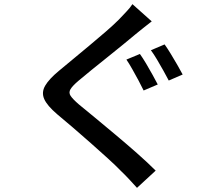

<svg xmlns="http://www.w3.org/2000/svg" viewBox="-20 -833 1040 925"><path d="M654 -573Q667 -555 683.5 -527.5Q700 -500 715 -472.5Q730 -445 740 -426L672 -397Q662 -418 647.5 -445Q633 -472 617.5 -499.5Q602 -527 589 -546ZM773 -619Q786 -601 802.5 -574Q819 -547 834.5 -520Q850 -493 860 -474L793 -445Q782 -466 767 -493Q752 -520 736.5 -546Q721 -572 707 -591ZM711 -730Q692 -716 670 -698Q648 -680 633 -668Q608 -647 572.5 -618Q537 -589 497 -557Q457 -525 420.5 -495.5Q384 -466 357 -443Q329 -419 319.5 -403Q310 -387 320 -371.5Q330 -356 360 -330Q392 -304 438.5 -265.5Q485 -227 537.5 -183Q590 -139 640.5 -94.5Q691 -50 730 -11L640 72Q622 52 602.5 31Q583 10 563 -9Q538 -35 500 -69.5Q462 -104 418.5 -142.5Q375 -181 332.5 -217.5Q290 -254 255 -283Q207 -324 193 -356Q179 -388 197.5 -420Q216 -452 263 -491Q292 -515 330.5 -547Q369 -579 410.5 -613.5Q452 -648 489.5 -680.5Q527 -713 552 -738Q569 -756 588.5 -776.5Q608 -797 618 -813Z"/></svg>

Font: Source Han Sans SC Medium
Style: Regular
Weight: 500
Designer: Ryoko NISHIZUKA 西塚涼子 (kana, bopomofo & ideographs); Paul D. Hunt (Latin, Greek & Cyrillic); Sandoll Communications 산돌커뮤니
Foundry: Adobe
Version: Version 2.004;hotconv 1.0.118;makeotfexe 2.5.65603